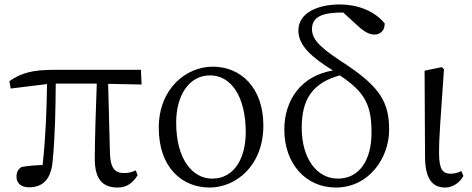

<svg xmlns="http://www.w3.org/2000/svg" viewBox="-20 -827 2116 861"><path d="M465 -451 615 -448 612 -514H229C126 -514 77 -501 22 -463L28 -430L191 -450C189 -331 185 -211 171 -87C136 -86 103 -83 76 -78C62 -68 54 -57 54 -34C54 -4 77 13 110 13C171 13 209 -22 216 -104C227 -215 229 -334 230 -452H414C410 -355 405 -186 405 -116C405 -25 438 14 508 14C546 14 574 -4 597 -41L589 -63C573 -55 555 -51 537 -51C497 -51 475 -70 473 -141Z M920 14C1038 14 1161 -84 1161 -264C1161 -434 1060 -528 934 -528C815 -528 692 -430 692 -254C692 -74 798 14 920 14ZM932 -26C844 -26 770 -111 770 -278C770 -395 825 -489 922 -489C1017 -489 1082 -393 1082 -234C1082 -120 1032 -26 932 -26Z M1495 -26C1401 -26 1333 -116 1333 -254C1333 -380 1380 -455 1504 -489C1618 -413 1646 -355 1646 -232C1646 -108 1591 -26 1495 -26ZM1588 -708C1620 -679 1642 -672 1659 -672C1686 -672 1706 -691 1705 -722C1658 -780 1580 -807 1505 -807C1403 -807 1318 -769 1318 -690C1318 -619 1385 -566 1473 -511C1329 -487 1255 -377 1255 -246C1255 -93 1351 14 1486 14C1633 14 1725 -117 1725 -245C1725 -368 1684 -435 1536 -535C1432 -603 1379 -642 1379 -696C1379 -754 1429 -771 1519 -771Z M1976 14C2014 14 2043 -11 2058 -38L2049 -60C2034 -53 2019 -48 2001 -48C1968 -48 1950 -64 1949 -133C1948 -211 1956 -293 1971 -517L1961 -526L1884 -510L1886 -125C1886 -27 1918 14 1976 14Z"/></svg>

Font: Source Han Serif K
Style: Regular
Weight: 400
Designer: Ryoko NISHIZUKA 西塚涼子 (kana & ideographs); Frank Grießhammer (Latin, Greek & Cyrillic); Wenlong ZHANG 张文龙 (bopomofo); San
Foundry: Adobe Systems Incorporated
Version: Version 1.001;PS 1.001;hotconv 16.6.54;makeotf.lib2.5.65590